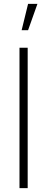

<svg xmlns="http://www.w3.org/2000/svg" viewBox="-20 -965 242 985"><path d="M80 -720H122V0H80ZM91 -810H124L172 -945H124Z"/></svg>

Font: Tap Sans
Style: Regular
Weight: 400
Designer: Tap Payments
Foundry: Tap Payments
Version: Version 1.001;Glyphs 3.1.2 (3151)